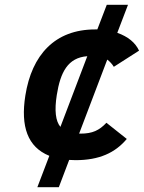

<svg xmlns="http://www.w3.org/2000/svg" viewBox="-20 -649 597 796"><path d="M505.6 -73 421.2 -140C391.4 -108.4 363.1 -95 314 -95H308L424.7 -402C436 -393.3 445 -383.3 451.9 -372L556.5 -439C541.1 -472.3 511.1 -497 466.3 -513L510.6 -629H422.6L383.5 -527H374.5C207.6 -527 111.7 -421.3 85.1 -253C64.7 -124.4 94.7 -39.1 184.5 -3L134.9 127H223.9L266.8 14L293.6 15C390.7 15 457.5 -15.2 505.6 -73ZM341.9 -416 230.5 -123C210.3 -147 205.3 -191 215.4 -255C230.4 -349.6 261.1 -409.9 341.9 -416Z"/></svg>

Font: Fog Sans
Style: It
Weight: 700
Foundry: Intel Corporation
Version: Version 1.00